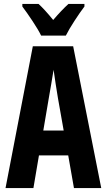

<svg xmlns="http://www.w3.org/2000/svg" viewBox="-20 -951 540 971"><path d="M354 0H492L350 -717H146L8 0H149L177 -165H325ZM227 -456Q232 -484 239 -525.5Q246 -567 251 -598Q255 -567 261.5 -526.5Q268 -486 273 -455L302 -291H199ZM188 -771H313Q329 -803 357 -846Q385 -889 407 -918V-931H326Q291 -899 249 -850Q205 -904 175 -931H93V-918Q115 -889 144.5 -844.5Q174 -800 188 -771Z"/></svg>

Font: Noto Sans Mono Condensed Extra
Style: Regular
Weight: 800
Width: 3
Designer: Monotype Design Team
Foundry: Monotype Imaging Inc.
Version: Version 1.900